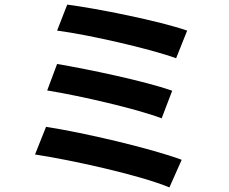

<svg xmlns="http://www.w3.org/2000/svg" viewBox="-20 -769 996 834"><path d="M272 -748.9 228 -636C361.9 -619 633.9 -556.8 745 -516L793 -636C672.9 -677.9 398.1 -733 272 -748.9ZM228 -491.1 185 -376.1C327.1 -353 572.1 -296.9 682.2 -255L728 -375C608 -416.9 365.1 -468 228 -491.1ZM180 -218 132.1 -98C285.2 -74.9 587 -8.9 715.9 45.1L769.2 -74.9C638.1 -123.9 343 -193.2 180 -218Z"/></svg>

Font: Karasuma Gothic
Style: Bold
Weight: 700
Designer: Rasmus Andersson / Ryoko Nishizuka
Foundry: Genbu
Version: Version 1.00